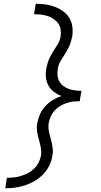

<svg xmlns="http://www.w3.org/2000/svg" viewBox="-20 -853 540 1026"><path d="M8 153 17 97Q36 97 55 95Q74 93 93 87Q112 81 130 71.5Q148 62 162.5 48Q177 34 186 16Q195 -2 199 -21Q202 -41 198.5 -61Q195 -81 190 -99Q183 -122 179 -146Q175 -170 179 -194Q183 -218 193.5 -242Q204 -266 221.5 -285Q239 -304 261.5 -318Q284 -332 308 -340Q287 -348 268.5 -362Q250 -376 239 -395.5Q228 -415 225.5 -438.5Q223 -462 227 -486Q230 -501 234.5 -516Q239 -531 246 -545.5Q253 -560 261.5 -574Q270 -588 279 -601.5Q288 -615 295 -629Q302 -643 304 -659Q307 -677 304 -695.5Q301 -714 291 -728Q281 -742 266 -752Q251 -762 234 -767.5Q217 -773 198.5 -775Q180 -777 162 -777L171 -833Q197 -833 223 -829.5Q249 -826 272.5 -817Q296 -808 316.5 -793.5Q337 -779 350 -758Q363 -737 366.5 -711Q370 -685 366 -659Q363 -644 358.5 -629Q354 -614 347 -599.5Q340 -585 331.5 -571Q323 -557 314 -543.5Q305 -530 298 -516Q291 -502 289 -486Q286 -469 287.5 -451Q289 -433 297 -418.5Q305 -404 318 -394Q331 -384 347 -378Q363 -372 380.5 -370Q398 -368 415 -368L413 -355L406 -312Q388 -312 370 -310Q352 -308 334.5 -302Q317 -296 300.5 -286Q284 -276 271 -261.5Q258 -247 250.5 -229.5Q243 -212 240 -194Q237 -172 241.5 -150.5Q246 -129 252 -108Q258 -87 261 -65Q264 -43 260 -21Q256 6 243.5 31.5Q231 57 211 78Q191 99 166.5 113.5Q142 128 115 137Q88 146 61 149.5Q34 153 8 153Z"/></svg>

Font: Iosevka Curly Slab LtObl
Style: Regular
Weight: 300
Italic angle: -9°
Monospace: yes
Designer: Belleve Invis
Foundry: Belleve Invis
Version: Version 11.0.0; ttfautohint (v1.8.3)